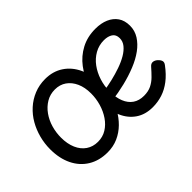

<svg xmlns="http://www.w3.org/2000/svg" viewBox="-87 -787 1074 1074"><g transform="rotate(-45 450.5 -250.0)"><path d="M273 19Q208 19 159.5 -10.5Q111 -40 84.5 -94Q58 -148 58 -221Q58 -266 69.5 -309.5Q81 -353 102.5 -390.5Q124 -428 156 -457Q188 -486 228.5 -502.5Q269 -519 316 -519Q377 -519 422.5 -489Q468 -459 493 -405.5Q518 -352 518 -284Q518 -239 507.5 -195Q497 -151 476 -112.5Q455 -74 425 -44.5Q395 -15 357 2Q319 19 273 19ZM277 -61Q315 -61 345 -79.5Q375 -98 396.5 -129.5Q418 -161 429.5 -200Q441 -239 441 -280Q441 -328 425 -363.5Q409 -399 380.5 -419Q352 -439 313 -439Q275 -439 244 -420.5Q213 -402 191 -371Q169 -340 158 -302Q147 -264 147 -224Q147 -175 163 -138Q179 -101 208.5 -81Q238 -61 277 -61ZM631 19Q572 19 530.5 -9.5Q489 -38 467.5 -88Q446 -138 446 -202Q446 -262 464 -319Q482 -376 516 -421Q550 -466 600 -492.5Q650 -519 713 -519Q758 -519 791.5 -504.5Q825 -490 844 -462.5Q863 -435 863 -394Q863 -355 842.5 -322.5Q822 -290 787 -264.5Q752 -239 705 -220Q658 -201 605 -188Q552 -175 497 -168L499 -238Q536 -243 574 -252Q612 -261 648 -273.5Q684 -286 712 -302.5Q740 -319 756.5 -339.5Q773 -360 773 -385Q773 -414 753 -427Q733 -440 702 -440Q662 -440 628.5 -421Q595 -402 571.5 -370Q548 -338 535 -297.5Q522 -257 522 -214Q522 -166 536 -131.5Q550 -97 576.5 -79Q603 -61 641 -61Q675 -61 699.5 -73Q724 -85 744 -105Q764 -125 784 -148Q796 -162 810 -160.5Q824 -159 836 -148Q849 -136 852 -124.5Q855 -113 845 -100Q813 -57 779 -31Q745 -5 708 7Q671 19 631 19Z"/></g></svg>

Font: Playwrite GB S
Style: Italic
Weight: 400
Italic angle: -7°
Designer: Veronika Burian, José Scaglione
Foundry: TypeTogether
Version: Version 1.000